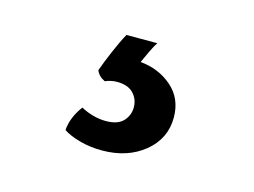

<svg xmlns="http://www.w3.org/2000/svg" viewBox="-47 -78 492 372"><g transform="rotate(15 199.0 108.0)"><path d="M132.5 74Q138.5 57 148.8 33Q159 9 167.5 -6H229.5Q224.5 1 218 14.8Q211.5 28.5 207.5 37.5Q245 41 271.2 64Q297.5 87 297.5 125Q297.5 167.5 263.8 195Q230 222.5 179 222.5Q156 222.5 134.8 216.8Q113.5 211 101 202.5Q102 188.5 107.8 175.2Q113.5 162 121.5 152Q131 157.5 144.5 161.5Q158 165.5 171.5 165.5Q195.5 165.5 206.5 153.8Q217.5 142 217.5 126Q217.5 109.5 206.5 98Q195.5 86.5 173.5 86.5Q167.5 86.5 161.5 87.8Q155.5 89 150 91.5Q137 85.5 132.5 74Z"/></g></svg>

Font: Signika Negative
Style: Regular
Weight: 400
Designer: Anna Giedry
Foundry: Anna Giedry
Version: Version 2.001